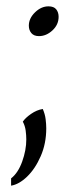

<svg xmlns="http://www.w3.org/2000/svg" viewBox="-20 -434 233 606"><path d="M103 -320Q87 -320 79 -329.5Q71 -339 71 -353Q71 -376 90.5 -395Q110 -414 133 -414Q150 -414 157.5 -404.5Q165 -395 165 -381Q165 -356 145.5 -338Q126 -320 103 -320ZM15 152V129Q37 112 50 76Q63 40 63 6Q63 -7 61 -22Q59 -37 52 -50Q60 -62 78 -74.5Q96 -87 115 -90Q122 -74 124 -58Q126 -42 126 -29Q126 19 108.5 59Q91 99 65.5 123.5Q40 148 15 152Z"/></svg>

Font: Bona Nova SC
Style: Italic
Weight: 400
Italic angle: -4°
Designer: Mateusz Machalski
Foundry: Capitalics
Version: Version 4.001; ttfautohint (v1.8.4.7-5d5b)